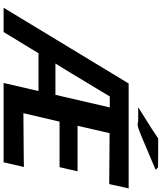

<svg xmlns="http://www.w3.org/2000/svg" viewBox="64 -963 899 1067"><g transform="rotate(90 513.5 -429.5)"><path d="M576 -748 700 -826 749 -859H771H839Q851 -859 874.5 -858.5Q898 -858 910 -858Q912 -856 917 -851.5Q922 -847 924 -845L782 -785Q734 -764 709 -755Q684 -746 677.5 -745Q671 -744 663.5 -746Q656 -748 649 -748ZM23 0 444 -695H1027L1003 -587L720 -589L679 -411H932L909 -311H656L609 -110L860 -112Q868 -112 884 -112.5Q900 -113 908 -113L882 0H441L486 -194H276L158 0ZM333 -288H507L577 -590H516Q488 -544 425 -439Q362 -334 333 -288Z"/></g></svg>

Font: Coval
Style: ExtraBold Italic
Weight: 800
Foundry: Context Ltd
Version: Version 001.000